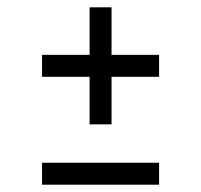

<svg xmlns="http://www.w3.org/2000/svg" viewBox="-20 -505 550 525"><path d="M415 -295H285V-165H225V-295H95V-355H225V-485H285V-355H415ZM415 0H95V-60H415Z"/></svg>

Font: Unica One
Style: Regular
Weight: 400
Designer: Eduardo Rodriguez Tunni
Foundry: Eduardo Rodriguez Tunni
Version: Version 2.000; ttfautohint (v1.8.4.7-5d5b);gftools[0.9.23]